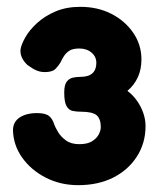

<svg xmlns="http://www.w3.org/2000/svg" viewBox="-20 -726 473 562"><path d="M209 -184Q157 -184 114 -206Q71 -228 45 -264.5Q19 -301 18 -345Q18 -361 26.5 -372Q35 -383 51 -389Q67 -395 88 -395Q113 -395 123.5 -386.5Q134 -378 139 -361Q142 -353 150 -339.5Q158 -326 173 -315Q188 -304 212 -304Q236 -304 249.5 -312.5Q263 -321 269 -332.5Q275 -344 275 -354Q275 -378 263 -388.5Q251 -399 217 -399Q203 -399 192 -401.5Q181 -404 174.5 -416Q168 -428 168 -455Q168 -477 175 -486.5Q182 -496 192.5 -498.5Q203 -501 215 -501Q239 -501 250.5 -511.5Q262 -522 262 -542Q262 -560 248 -572Q234 -584 212 -584Q193 -584 183 -577.5Q173 -571 167 -561.5Q161 -552 157 -543Q151 -533 142 -524Q133 -515 111 -515Q98 -515 86.5 -520Q75 -525 60 -536Q38 -557 40 -581Q42 -595 54 -616.5Q66 -638 88.5 -658.5Q111 -679 142.5 -692.5Q174 -706 215 -706Q266 -706 306 -685.5Q346 -665 370 -630Q394 -595 394 -552Q394 -523 383.5 -500Q373 -477 353 -460Q369 -448 381 -431Q393 -414 399.5 -395Q406 -376 406 -357Q406 -307 380.5 -267.5Q355 -228 311 -206Q267 -184 209 -184Z"/></svg>

Font: Fredoka Light SemiBold
Style: Regular
Weight: 600
Version: Version 2.001